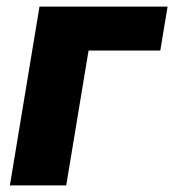

<svg xmlns="http://www.w3.org/2000/svg" viewBox="-20 -559 525 579"><path d="M485.4 -539.1 463.4 -406.7H247.1L179.7 0H9.8L99.1 -539.1Z"/></svg>

Font: Inter 18pt ExtraBold
Style: Italic
Weight: 800
Italic angle: -9.3988°
Designer: Rasmus Andersson
Foundry: rsms
Version: Version 4.001;git-66647c0bb